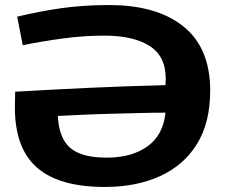

<svg xmlns="http://www.w3.org/2000/svg" viewBox="-20 -730 900 760"><path d="M70 -551 48 -664Q135 -685 222 -697.5Q309 -710 412 -710Q601 -710 706.5 -625Q812 -540 812 -371Q812 -245 760 -160.5Q708 -76 614 -33Q520 10 395 10Q214 10 126.5 -66.5Q39 -143 39 -304Q39 -319 39.5 -337.5Q40 -356 40 -367Q177 -375 325.5 -382Q474 -389 635 -393Q635 -399 635.5 -405.5Q636 -412 636 -419Q636 -508 571.5 -548.5Q507 -589 393 -589Q312 -589 227 -577.5Q142 -566 70 -551ZM635 -284Q589 -284 531.5 -282.5Q474 -281 414.5 -279.5Q355 -278 301.5 -275.5Q248 -273 209 -271Q213 -184 257.5 -145Q302 -106 403 -106Q501 -106 563.5 -150.5Q626 -195 635 -284Z"/></svg>

Font: Georama Extended SemiBold
Style: Regular
Weight: 600
Width: 7
Designer: Jean-Baptiste Levee
Foundry: Production Type
Version: Version 1.000